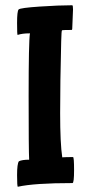

<svg xmlns="http://www.w3.org/2000/svg" viewBox="-20 -687 347 731"><path d="M258 -89Q262 -89 262 -39.5Q262 10 256 10Q111 10 48 24Q45 24 45 -20Q45 -64 52 -73Q64 -79 91 -79Q89 -113 89 -321.5Q89 -530 94 -560H92Q65 -560 47 -554Q45 -554 45 -599.5Q45 -645 51 -651Q57 -657 131 -662Q205 -667 255 -667Q258 -667 258 -651L255 -577Q255 -573 252 -573Q218 -573 216 -571.5Q214 -570 213 -530Q209 -372 209 -256.5Q209 -141 217 -88Q230 -89 258 -89Z"/></svg>

Font: Bubblegum Sans
Style: Regular
Weight: 400
Designer: Angel Koziupa and Alejandro Paul
Foundry: Angel Koziupa and Alejandro Paul
Version: Version 1.001